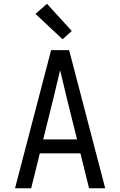

<svg xmlns="http://www.w3.org/2000/svg" viewBox="-20 -1002 640 1022"><path d="M60 0 188 -490 252 -735H348L412 -490L540 0H454L408 -186H192L146 0ZM390 -260 333 -490Q325 -525 316.5 -559.5Q308 -594 300 -628Q292 -594 283.5 -559.5Q275 -525 267 -490L210 -260ZM313 -793 169 -928 230 -982 362 -837Z"/></svg>

Font: Nova
Style: Regular
Weight: 400
Monospace: yes
Designer: Belleve Invis
Foundry: Belleve Invis
Version: Version 24.1.4; ttfautohint (v1.8.4)